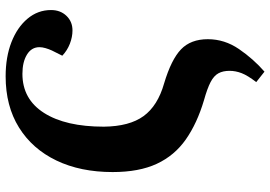

<svg xmlns="http://www.w3.org/2000/svg" viewBox="-162 -604 981 698"><g transform="rotate(-90 329.0 -254.5)"><path d="M418 216 380 186Q404 155 412.5 133Q421 111 421 89Q421 65 412 48.5Q403 32 380 20Q357 8 314 -4Q230 -29 171.5 -70Q113 -111 83 -175.5Q53 -240 53 -336Q53 -453 95 -540.5Q137 -628 215 -676.5Q293 -725 401 -725Q471 -725 525 -704Q579 -683 610.5 -645.5Q642 -608 642 -560Q642 -526 621 -504Q600 -482 568 -482Q544 -482 519.5 -491.5Q495 -501 476 -519L495 -557Q500 -568 503.5 -580Q507 -592 507 -602Q507 -631 480 -647.5Q453 -664 410 -664Q318 -664 268 -585.5Q218 -507 218 -368Q219 -275 256.5 -223.5Q294 -172 375 -149Q462 -123 499 -87.5Q536 -52 536 10Q536 71 500 123.5Q464 176 418 216Z"/></g></svg>

Font: Literata 36pt
Style: Bold Italic
Weight: 700
Italic angle: -2°
Designer: Latin by Veronika Burian and Jose Scaglione. Greek by Irene Vlachou. Cyrillic by Vera Evstafieva
Foundry: TypeTogether
Version: Version 3.002